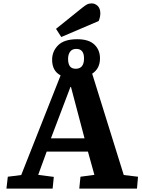

<svg xmlns="http://www.w3.org/2000/svg" viewBox="-20 -1111 836 1131"><path d="M341 -893 310 -941 464 -1065Q480 -1078 492 -1084.5Q504 -1091 520 -1091Q540 -1091 555.5 -1076Q571 -1061 571 -1032Q571 -1022 568.5 -1010Q566 -998 561 -987ZM18 0 26 -70 105 -80 337 -667Q287 -693 287 -759Q287 -809 322.5 -844.5Q358 -880 435 -880Q503 -880 536 -848.5Q569 -817 569 -767Q569 -707 523 -677L709 -80L793 -70L787 0H447L454 -70L536 -81L498 -218H255L205 -81L297 -69L290 0ZM426 -706Q475 -706 475 -767Q475 -823 429 -823Q405 -823 393 -806.5Q381 -790 381 -764Q381 -736 391.5 -721Q402 -706 426 -706ZM280 -296H478L398 -599H395Z"/></svg>

Font: Literata 7pt
Style: Bold Italic
Weight: 700
Italic angle: -2°
Designer: Latin by Veronika Burian and Jose Scaglione. Greek by Irene Vlachou. Cyrillic by Vera Evstafieva
Foundry: TypeTogether
Version: Version 3.002